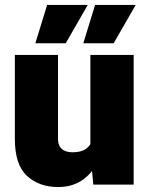

<svg xmlns="http://www.w3.org/2000/svg" viewBox="-20 -752 606 782"><path d="M348.1 -528.3H524.4V0H359.9L348.1 -129.9ZM409.2 -239.3Q409.2 -167.5 386.7 -111.3Q364.3 -55.2 321.3 -22.7Q278.3 9.8 217.3 9.8Q138.7 9.8 89.6 -35.9Q40.5 -81.5 40.5 -186V-528.3H216.3V-185.1Q216.3 -168.5 222.9 -156.5Q229.5 -144.5 242.9 -138.2Q256.3 -131.8 275.9 -131.8Q310.5 -131.8 329.8 -145.5Q349.1 -159.2 356.9 -183.3Q364.7 -207.5 364.7 -238.3ZM171.9 -731.9H337.4L247.6 -575.7H124ZM367.2 -731.9H532.7L442.9 -575.7H319.3Z"/></svg>

Font: Heebo Black
Style: Regular
Weight: 900
Designer: Oded Ezer
Foundry: Ezer Type House
Version: Version 3.100